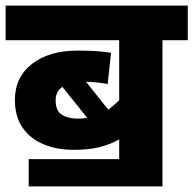

<svg xmlns="http://www.w3.org/2000/svg" viewBox="-20 -642 688 683"><path d="M82 -76H404V-146Q369 -127 331.5 -118Q294 -109 242 -109Q183 -109 135.5 -128.5Q88 -148 60.5 -187.5Q33 -227 33 -287Q33 -367 93.5 -414.5Q154 -462 258 -462Q296 -462 325 -460Q354 -458 375 -454L363 -343Q347 -346 327 -348.5Q307 -351 286 -351L365 -252Q376 -260 385.5 -268.5Q395 -277 404 -285V-499H0V-622H648V-499H558V21H82ZM178 -285Q178 -247 200.5 -233.5Q223 -220 258 -220Q275 -220 290 -223L202 -333Q178 -317 178 -285Z"/></svg>

Font: Noto Sans ExtraBold
Style: Regular
Weight: 800
Designer: Monotype Design Team
Foundry: Monotype Imaging Inc.
Version: Version 2.007